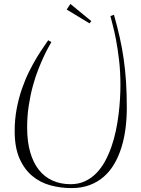

<svg xmlns="http://www.w3.org/2000/svg" viewBox="-20 -860 725 984"><path d="M346.2 104Q290.5 104 238.3 89.8Q186 75.7 145.3 41.7Q104.5 7.8 79.8 -48.3Q55.2 -104.5 55.2 -188Q55.2 -248.5 65.7 -303.5Q76.2 -358.4 92.8 -406Q109.4 -453.6 129.4 -493.7Q149.4 -533.7 168.5 -565.2Q187.5 -596.7 203.4 -619.1Q219.2 -641.6 227.1 -653.8L243.2 -644Q240.2 -638.7 230 -620.8Q219.7 -603 206.1 -574Q192.4 -544.9 177 -506.3Q161.6 -467.8 148.7 -420.7Q135.7 -373.5 127.4 -319.6Q119.1 -265.6 119.1 -206.1Q119.1 -134.3 134.8 -80.1Q150.4 -25.9 179.2 10.5Q208 46.9 249.3 65.4Q290.5 84 341.8 84Q382.3 84 414.8 69.1Q447.3 54.2 472.9 28.3Q498.5 2.4 517.6 -32.2Q536.6 -66.9 550.5 -106.4Q564.5 -146 573.5 -188.7Q582.5 -231.4 587.6 -272.9Q592.8 -314.5 595 -352.8Q597.2 -391.1 597.2 -422.9Q597.2 -493.7 590.1 -553.2Q583 -612.8 574.2 -658.2Q565.4 -703.6 557.1 -734.1Q548.8 -764.6 545.9 -777.8L564 -784.2Q581.1 -724.1 593.5 -668.9Q606 -613.8 614 -557.1Q622.1 -500.5 626 -439.7Q629.9 -378.9 629.9 -307.1Q629.9 -253.4 623.3 -201.9Q616.7 -150.4 602.5 -104.7Q588.4 -59.1 566.2 -20.8Q543.9 17.6 512.2 45.4Q480.5 73.2 439.2 88.6Q397.9 104 346.2 104ZM340.8 -839.8 447.8 -752 439 -740.2 321.8 -811Z"/></svg>

Font: Clicker Script
Style: Regular
Weight: 400
Designer: Astigmatic (AOETI)
Foundry: Astigmatic (AOETI)
Version: Version 1.000